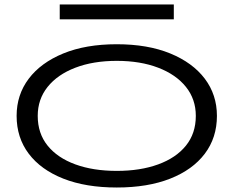

<svg xmlns="http://www.w3.org/2000/svg" viewBox="-20 -824 1040 855"><path d="M500 11Q362 11 262 -28.5Q162 -68 108 -139.5Q54 -211 54 -308Q54 -402 108 -473.5Q162 -545 262 -586Q362 -627 500 -627Q638 -627 738 -586Q838 -545 892 -473.5Q946 -402 946 -308Q946 -211 892 -139.5Q838 -68 738 -28.5Q638 11 500 11ZM500 -63Q605 -63 684.5 -92Q764 -121 808 -175.5Q852 -230 852 -308Q852 -382 808 -437Q764 -492 684.5 -522.5Q605 -553 500 -553Q395 -553 315.5 -522.5Q236 -492 192 -437Q148 -382 148 -308Q148 -230 192 -175.5Q236 -121 315.5 -92Q395 -63 500 -63ZM246 -738V-804H754V-738Z"/></svg>

Font: Inconsolata UltraExpanded Thin
Style: Regular
Weight: 100
Width: 9
Monospace: yes
Designer: Raph Levien, Cyreal, Brenton Simpson
Foundry: Raph Levien, Cyreal, Google
Version: Version 3.100; ttfautohint (v1.8.4.7-5d5b)